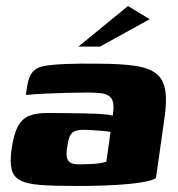

<svg xmlns="http://www.w3.org/2000/svg" viewBox="-20 -615 593 639"><path d="M233 4Q159 4 113.5 0.5Q68 -3 46 -15.5Q24 -28 18.5 -52Q13 -76 18 -115Q25 -166 39 -193Q53 -220 77 -229.5Q101 -239 139 -239Q165 -239 198.5 -238.5Q232 -238 264.5 -237.5Q297 -237 322 -235Q347 -233 355 -230Q359 -255 357 -270Q355 -285 345.5 -293.5Q336 -302 318 -304.5Q300 -307 272 -307Q238 -307 202 -306Q166 -305 132 -303.5Q98 -302 66 -299L71 -332Q76 -361 89 -376Q102 -391 125 -395Q150 -400 199.5 -402Q249 -404 307 -403Q381 -403 428.5 -396Q476 -389 500 -370Q524 -351 530 -314.5Q536 -278 527 -219L499 -22Q477 -9 406.5 -2.5Q336 4 233 4ZM243 -68Q272 -68 296 -70Q320 -72 334 -77L348 -176Q338 -178 320 -179.5Q302 -181 285 -182Q268 -183 259 -183Q242 -183 230.5 -179Q219 -175 213 -163Q207 -151 204 -127Q200 -105 202.5 -92Q205 -79 214.5 -73.5Q224 -68 243 -68ZM241 -460 406 -595 478 -551 313 -460Z"/></svg>

Font: Genos Thin ExtraBold
Style: Italic
Weight: 800
Italic angle: -8°
Version: Version 1.010